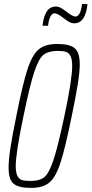

<svg xmlns="http://www.w3.org/2000/svg" viewBox="-20 -911 448 939"><path d="M22 -91Q22 -129 31 -188Q40 -247 60 -344Q91 -501 114.5 -572.5Q138 -644 170 -670Q202 -696 260 -696Q320 -696 345 -675.5Q370 -655 370 -597Q370 -559 360.5 -500Q351 -441 331 -344Q299 -186 275.5 -114.5Q252 -43 220.5 -17.5Q189 8 131 8Q71 8 46.5 -12.5Q22 -33 22 -91ZM295 -344Q333 -522 333 -588Q333 -620 325.5 -636Q318 -652 303.5 -657Q289 -662 263 -662Q218 -662 194 -644Q170 -626 148 -560.5Q126 -495 95 -344Q57 -163 57 -99Q57 -67 65 -51Q73 -35 87.5 -30.5Q102 -26 129 -26Q173 -26 196 -44Q219 -62 241 -127Q263 -192 295 -344ZM253 -879Q266 -879 277.5 -872.5Q289 -866 306 -853Q335 -830 350 -830Q361 -830 369.5 -846Q378 -862 381 -891H408Q398 -797 343 -797Q330 -797 318.5 -803.5Q307 -810 290 -823Q261 -846 246 -846Q235 -846 226.5 -830Q218 -814 215 -785H188Q198 -879 253 -879Z"/></svg>

Font: Saira Ultra Condensed Thin
Style: Italic
Weight: 100
Width: 1
Italic angle: -12°
Designer: Hector Gatti with collaboration of the Omnibus-Type team
Foundry: Omnibus-Type
Version: Version 1.001; ttfautohint (v1.8)